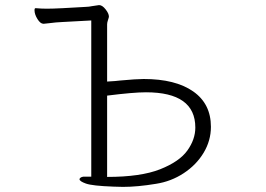

<svg xmlns="http://www.w3.org/2000/svg" viewBox="-20 -724 1040 751"><path d="M170 -633 151 -631H150Q138 -631 126.5 -649.5Q115 -668 115 -684Q115 -692 119 -692H120Q142 -690 163 -690Q185 -690 225 -692L314 -697Q320 -697 328 -698Q336 -699 340 -700Q350 -702 367 -704H368Q380 -704 393 -687.5Q406 -671 406 -659Q406 -656 402.5 -646Q399 -636 399 -629V-405Q436 -407 449 -409Q514 -415 542 -415Q666 -415 735.5 -366.5Q805 -318 805 -228Q805 -174 776.5 -126.5Q748 -79 698.5 -46.5Q649 -14 590 -5Q518 7 461 7L424 6Q341 3 316 -6Q291 -15 291 -23Q291 -26 295 -29Q299 -32 306 -33H337V-644L226 -638Q200 -637 170 -633ZM744 -225Q744 -363 551 -363Q502 -363 399 -350V-32Q531 -32 606.5 -62Q682 -92 713 -135.5Q744 -179 744 -225Z"/></svg>

Font: JyunsaiKaai Light
Style: Regular
Weight: 300
Designer: Fontworks Inc.
Version: Version 0.030;April 7, 2024;FontCreator 14.0.0.2901 64-bit